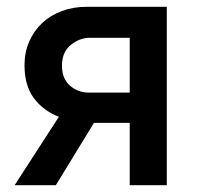

<svg xmlns="http://www.w3.org/2000/svg" viewBox="-20 -544 578 564"><path d="M153 -201Q108 -218 80 -255Q52 -292 52 -352Q52 -391 66 -422.5Q80 -454 104 -476.5Q128 -499 161.5 -511.5Q195 -524 234 -524H470V0H361V-183H256L144 0H23ZM361 -272V-433H244Q214 -433 188 -412Q162 -391 162 -351Q162 -313 185.5 -292.5Q209 -272 241 -272Z"/></svg>

Font: IngvarSans
Style: Regular
Weight: 600
Version: Version 3.000